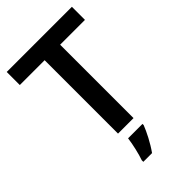

<svg xmlns="http://www.w3.org/2000/svg" viewBox="-275 -858 1121 1121"><g transform="rotate(-45 285.0 -297.5)"><path d="M349 -51V-657H554V-765H16V-657H221V-51ZM362 20V10H243C238 53 222 121 209 157V170H281C316 121 346 61 362 20Z"/></g></svg>

Font: Noto Sans Tamil UI SemiBold
Style: Regular
Weight: 600
Designer: Jelle Bosma - Monotype Design Team
Foundry: Monotype Imaging Inc.
Version: Version 2.004